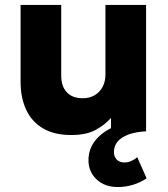

<svg xmlns="http://www.w3.org/2000/svg" viewBox="-20 -530 678 775"><path d="M455.9 225Q402.6 225 369.8 194Q337 163 337.1 115.9Q337.4 70.2 365.8 35.6Q394.1 0.9 444.2 -20Q494.2 -40.9 559.2 -44.6L569.6 0Q527.1 2.4 498.3 13.1Q469.5 23.8 454.8 41.4Q440.1 59.1 439.9 83Q439.8 101.9 450.8 113.8Q461.9 125.8 482.6 125.8Q496.4 125.8 509.8 119.9Q523.2 114.1 533.9 104.4L571.8 189.9Q546.5 206.9 516.8 215.9Q487 225 455.9 225ZM268.1 15Q198.4 15 152.9 -12.2Q107.5 -39.4 85.3 -87.7Q63.1 -136 63.1 -199.8V-510H227.1V-224.2Q227.1 -182.2 249.4 -157.9Q271.6 -133.5 314.1 -133.5Q341.5 -133.5 362.2 -145.7Q382.9 -157.9 394.2 -179.4Q405.6 -201 405.6 -229.5V-510H569.6V0H428.1V-54Q403.6 -26.2 366.1 -5.6Q328.5 15 268.1 15Z"/></svg>

Font: Geologica Thin
Style: Regular
Weight: 100
Version: Version 1.010;gftools[0.9.28]